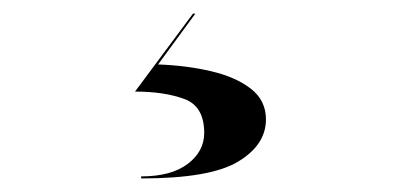

<svg xmlns="http://www.w3.org/2000/svg" viewBox="-20 -21 590 283"><path d="M281 175Q281 135.5 251.5 124.8Q222 114 179 114L264.5 -1H268L213 74Q255 75.5 291.2 84Q327.5 92.5 349.8 109.8Q372 127 372 155Q372 192.5 331 217.2Q290 242 188 242V239Q232.5 239 256.8 220.5Q281 202 281 175Z"/></svg>

Font: Bodoni* 72pt Medium
Style: Regular
Weight: 500
Version: Version 2.3